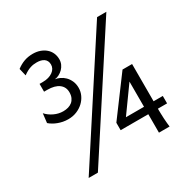

<svg xmlns="http://www.w3.org/2000/svg" viewBox="-177 -952 1135 1145"><g transform="rotate(-30 390.5 -380.0)"><path d="M676.3 -127Q676.3 -112.3 676.8 -94.7L678.2 -59.6Q679.2 -42 680.7 -26.4Q682.1 -10.7 683.6 0H610.4V-127H419.9V-178.2L610.4 -434.6H676.3V-178.2H739.7V-127ZM699.2 -781.2 175.8 24.4H112.3L635.3 -781.2ZM329.6 -471.2Q329.6 -445.3 318.6 -421.6Q307.6 -397.9 288.1 -379.6Q268.6 -361.3 241.7 -350.3Q214.8 -339.4 183.1 -339.4Q164.6 -339.4 147.2 -342.8Q129.9 -346.2 114.3 -352.1Q98.6 -357.9 85 -366Q71.3 -374 61 -383.3L68.4 -446.8Q88.9 -423.8 118.9 -409.7Q148.9 -395.5 180.7 -395.5Q199.2 -395.5 215.3 -400.1Q231.4 -404.8 243.2 -414.6Q254.9 -424.3 261.7 -439.5Q268.6 -454.6 268.6 -476.1Q268.6 -512.2 241 -533.2Q213.4 -554.2 161.1 -554.2H139.2V-607.9H161.1Q183.1 -607.9 200.7 -613Q218.3 -618.2 230.7 -627.2Q243.2 -636.2 249.8 -648.2Q256.3 -660.2 256.3 -673.8Q256.3 -688.5 251 -698.7Q245.6 -709 236.3 -715.3Q227.1 -721.7 214.6 -724.6Q202.1 -727.5 188 -727.5Q176.3 -727.5 165.5 -726.1Q154.8 -724.6 143.6 -720.9Q132.3 -717.3 119.9 -710.7Q107.4 -704.1 92.8 -693.4L80.6 -744.6Q106.4 -764.2 133.5 -773.9Q160.6 -783.7 192.9 -783.7Q220.2 -783.7 242.7 -775.6Q265.1 -767.6 281.2 -753.4Q297.4 -739.3 306.2 -719.5Q314.9 -699.7 314.9 -676.3Q314.9 -658.2 307.9 -642.6Q300.8 -627 289.1 -615Q277.3 -603 262.2 -595.2Q248 -587.9 232.4 -585.9Q248 -584 264.6 -576.2Q281.7 -568.4 296.1 -554.2Q310.5 -540 320.1 -519Q329.6 -498 329.6 -471.2ZM485.8 -178.2H610.4V-351.6Z"/></g></svg>

Font: Andika Compact
Style: Regular
Weight: 400
Designer: Victor Gaultney, Annie Olsen, Julie Remington, Don Collingsworth, Eric Hays, Becca Hirsbrunner
Foundry: SIL International
Version: Version 5.000 ; LnSpcTght